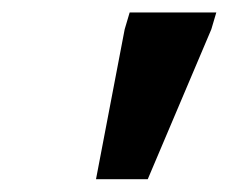

<svg xmlns="http://www.w3.org/2000/svg" viewBox="-20 -727 367 308"><path d="M134 -439.5 180 -680 188 -707H327L319 -680L217 -439.5Z"/></svg>

Font: Newsreader Caption SemiBold
Style: Italic
Weight: 600
Italic angle: -17°
Designer: Hugues Gentile
Foundry: Production Type
Version: Version 1.001